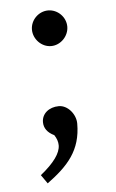

<svg xmlns="http://www.w3.org/2000/svg" viewBox="-47 -478 399 660"><g transform="rotate(-5 152.5 -148.0)"><path d="M83 -383C83 -350 111 -321 144 -321C177 -321 205 -350 205 -383C205 -416 177 -444 144 -444C111 -444 83 -416 83 -383ZM152 -113C118 -113 93 -92 93 -63C93 -42 105 -26 128 -15C136 -3 140 9 140 21C140 48 117 80 70 118L91 148C163 95 210 45 210 -48C210 -80 183 -113 152 -113Z"/></g></svg>

Font: linja pona
Style: Regular
Weight: 400
Foundry: jan Same & David A Roberts
Version: Version 4.9